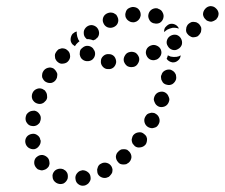

<svg xmlns="http://www.w3.org/2000/svg" viewBox="-20 -586 735 628"><path d="M272 10Q275 6 276 2Q277 -3 276 -8Q275 -18 266 -24Q258 -30 247 -29V-28Q242 -28 238 -25Q234 -22 231 -18Q228 -14 227 -9Q226 -4 227 0Q228 11 237 17Q245 23 256 21Q261 20 265 17Q269 15 272 10ZM201 -1Q202 -5 202 -10Q202 -15 200 -20Q198 -24 194 -28Q190 -31 186 -33H185Q176 -36 166 -32Q157 -28 153 -18Q151 -13 152 -8Q152 -3 154 1Q156 6 160 9Q163 12 168 14Q178 18 188 14Q197 9 201 -1ZM347 -22Q348 -27 348 -32Q347 -37 345 -41Q340 -50 330 -53Q320 -56 311 -51Q306 -49 303 -45Q300 -41 299 -36Q297 -32 298 -27Q298 -22 300 -17Q305 -8 315 -5Q325 -2 334 -7H335Q339 -10 342 -14Q345 -17 347 -22ZM114 -29Q118 -28 123 -30Q128 -31 132 -34Q136 -37 139 -41Q141 -45 142 -50Q142 -55 141 -60Q140 -65 137 -69Q130 -77 120 -79Q110 -80 102 -74Q93 -68 92 -57Q91 -47 97 -39Q100 -35 104 -32Q109 -30 114 -29ZM403 -90Q400 -93 396 -96Q391 -98 386 -98Q381 -98 376 -97Q372 -95 368 -92V-91Q360 -85 359 -74Q359 -64 366 -56Q369 -52 373 -50Q378 -48 383 -48Q388 -48 393 -49Q397 -51 401 -54Q409 -61 410 -72Q410 -82 403 -90ZM92 -98Q102 -100 108 -109Q114 -117 113 -127L112 -128Q111 -138 102 -144Q94 -150 84 -148Q73 -146 67 -138Q61 -129 63 -119Q65 -109 73 -103Q82 -97 92 -98ZM461 -132Q460 -137 458 -141Q455 -145 451 -148Q443 -155 433 -153Q423 -152 416 -144Q413 -140 412 -135Q410 -130 411 -125Q412 -120 414 -116Q417 -112 421 -108Q429 -102 439 -104Q449 -105 456 -113Q459 -117 460 -122Q461 -127 461 -132ZM489 -214Q485 -217 480 -217Q475 -218 470 -216Q465 -215 461 -212Q458 -209 455 -204Q450 -195 453 -185Q456 -175 465 -170Q469 -168 474 -167Q479 -166 484 -168Q489 -169 493 -172Q497 -176 499 -180Q504 -189 501 -199Q498 -209 489 -214ZM84 -174Q89 -173 94 -174Q99 -175 103 -178Q107 -181 110 -185Q112 -190 113 -194V-195Q115 -205 109 -213Q103 -222 93 -224Q88 -224 83 -223Q78 -222 74 -219Q70 -216 67 -212Q65 -208 64 -203Q62 -192 68 -184Q74 -175 84 -174ZM532 -252Q534 -257 534 -262Q533 -267 531 -271Q529 -276 526 -279Q522 -283 517 -285Q508 -288 498 -284Q489 -280 485 -270Q483 -265 483 -260Q484 -255 486 -251Q488 -246 491 -243Q495 -239 500 -237Q509 -234 519 -238Q528 -242 532 -252ZM86 -261Q88 -257 92 -253Q95 -250 100 -248Q105 -246 110 -246Q115 -246 119 -248Q124 -250 127 -254Q131 -257 133 -262Q135 -267 134 -272Q134 -277 132 -282Q130 -286 127 -290Q123 -293 119 -295Q109 -299 100 -295Q90 -291 86 -281Q84 -276 84 -271Q84 -266 86 -261ZM553 -346Q551 -350 547 -353Q543 -356 538 -358Q528 -360 519 -355Q510 -350 508 -340L507 -339Q506 -335 507 -330Q507 -325 510 -321Q512 -316 516 -313Q520 -310 525 -309Q535 -306 544 -311Q553 -317 556 -327Q557 -332 556 -337Q556 -342 553 -346ZM118 -333Q120 -328 123 -324Q126 -320 130 -318Q139 -313 149 -315Q159 -318 164 -327Q167 -332 167 -337Q168 -342 167 -346Q165 -351 162 -355Q159 -359 155 -362Q146 -367 136 -364Q126 -361 121 -352Q118 -347 118 -343Q117 -338 118 -333ZM360 -383Q360 -393 354 -401Q347 -409 336 -409Q326 -410 318 -403Q310 -396 310 -386Q309 -376 316 -368Q323 -360 333 -360H334Q344 -359 352 -366Q359 -373 360 -383ZM435 -397Q432 -407 424 -413Q415 -418 405 -416Q394 -414 389 -405Q383 -396 385 -386Q388 -376 396 -370Q405 -365 415 -367H416Q426 -369 431 -378Q437 -387 435 -397ZM165 -418Q162 -414 160 -409Q159 -404 160 -399Q160 -394 163 -390Q165 -386 169 -383Q177 -376 187 -378Q198 -379 204 -387Q211 -396 209 -406Q208 -416 200 -422Q196 -426 191 -427Q187 -428 182 -428Q177 -427 172 -425Q168 -422 165 -418ZM529 -405Q528 -400 526 -396Q526 -395 525 -394Q528 -389 533 -386Q538 -383 544 -382Q554 -381 562 -388Q570 -394 571 -405Q565 -401 557 -400Q547 -399 538 -401Q533 -403 529 -405ZM282 -391Q290 -398 291 -408Q292 -418 285 -426V-427Q278 -435 268 -436Q258 -437 250 -430Q246 -427 243 -423Q241 -418 241 -413Q240 -408 242 -403Q243 -399 246 -395Q253 -387 263 -386Q274 -385 282 -391ZM492 -391Q501 -395 506 -405Q510 -414 506 -424Q502 -433 492 -437Q483 -441 473 -437Q463 -433 459 -424Q455 -414 459 -405Q463 -395 472 -391Q482 -387 491 -391ZM563 -426Q572 -431 575 -441Q577 -451 572 -460Q567 -469 557 -472Q547 -474 538 -469Q529 -464 526 -454Q523 -444 529 -435Q534 -426 544 -423Q554 -420 563 -426ZM219 -477H220Q222 -479 225 -481Q228 -482 231 -483Q231 -479 231 -476Q232 -466 236 -457Q238 -454 240 -451Q238 -449 235 -447Q229 -442 225 -435Q223 -437 221 -438Q219 -439 217 -441Q210 -449 211 -459Q212 -470 219 -477ZM260 -495Q267 -503 278 -504Q288 -504 296 -497Q303 -490 304 -480Q305 -470 298 -462H297Q295 -459 292 -457Q288 -455 285 -454Q278 -457 270 -458Q267 -458 264 -458Q263 -459 263 -459Q263 -459 262 -460Q254 -467 254 -477Q253 -487 260 -495ZM638 -486Q639 -491 638 -496Q636 -501 633 -505Q630 -509 626 -511Q622 -514 617 -514Q612 -515 607 -514Q602 -512 598 -509Q594 -506 592 -502Q589 -497 589 -492Q588 -488 589 -483Q590 -478 594 -474Q597 -470 601 -468Q605 -465 610 -464Q615 -464 620 -465Q625 -466 629 -469V-470Q633 -473 635 -477Q638 -481 638 -486ZM527 -489Q535 -493 544 -495Q554 -496 563 -493Q564 -493 565 -493Q561 -502 552 -506Q543 -510 534 -507Q532 -506 530 -505Q527 -503 526 -502Q524 -500 523 -499Q522 -498 521 -497Q520 -495 519 -494Q518 -491 517 -488Q517 -484 517 -481Q521 -485 527 -489ZM318 -511Q322 -501 331 -497Q341 -493 351 -497Q361 -501 365 -510Q369 -520 365 -529Q363 -534 360 -538Q356 -541 352 -543Q347 -545 342 -545Q337 -545 332 -543Q322 -539 318 -530Q314 -520 318 -511ZM466 -541Q463 -531 468 -522Q472 -513 482 -510H483Q493 -507 502 -511Q511 -516 514 -526Q517 -536 512 -545Q508 -554 498 -557L497 -558Q488 -561 478 -556Q469 -551 466 -541ZM395 -554Q392 -550 391 -545Q389 -540 390 -535Q390 -530 393 -526Q395 -522 399 -519Q403 -516 408 -514Q413 -513 418 -513Q423 -514 427 -516Q432 -519 435 -523Q438 -527 439 -531Q441 -536 440 -541Q439 -551 431 -558Q423 -564 412 -563Q407 -562 403 -560Q398 -558 395 -554ZM686 -559Q679 -566 668 -566Q658 -565 651 -557Q644 -549 644 -539Q645 -529 653 -522Q656 -518 661 -517Q666 -515 671 -515Q676 -516 680 -518Q684 -520 688 -523V-524Q695 -531 695 -542Q694 -552 686 -559Z"/></svg>

Font: FRB American Cursive Guidelines Arrows Dotted Black
Style: Bold Italic
Weight: 900
Italic angle: -25°
Version: Version 2.0;Modular Font Editor K font №1